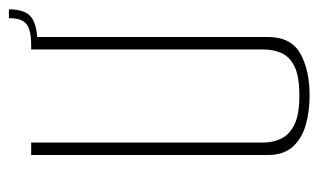

<svg xmlns="http://www.w3.org/2000/svg" viewBox="-162 -548 715 431"><g transform="rotate(-90 195.5 -332.5)"><path d="M196 5Q160 5 129.5 -4Q99 -13 81 -33.5Q63 -54 63 -89V-620H91V-99Q91 -78 99.5 -59.5Q108 -41 130.5 -29.5Q153 -18 196 -18Q241 -18 263 -29.5Q285 -41 292.5 -59.5Q300 -78 300 -99V-620H328V-89Q328 -37 291 -16Q254 5 196 5ZM312 -606 310 -620Q346 -620 358.5 -632Q371 -644 370 -670H390Q390 -633 372 -619.5Q354 -606 312 -606Z"/></g></svg>

Font: Smooch Sans ExtraLight
Style: Regular
Weight: 200
Designer: Robert E. Leuschke
Foundry: Robert E. Leuschke
Version: Version 1.010; ttfautohint (v1.8.3)